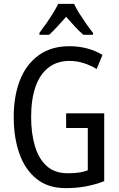

<svg xmlns="http://www.w3.org/2000/svg" viewBox="-20 -963 616 993"><path d="M322 -377H519V-26Q472 -8 423.5 1Q375 10 320 10Q229 10 169.5 -37.5Q110 -85 80.5 -168Q51 -251 51 -358Q51 -467 83.5 -549Q116 -631 180.5 -677.5Q245 -724 339 -724Q387 -724 430.5 -712.5Q474 -701 510 -679L480 -606Q447 -626 411.5 -637Q376 -648 339 -648Q276 -648 231.5 -614Q187 -580 164 -515Q141 -450 141 -357Q141 -274 160.5 -208Q180 -142 221.5 -104.5Q263 -67 330 -67Q352 -67 370 -68.5Q388 -70 404 -73.5Q420 -77 434 -82V-301H322ZM363 -943Q373 -921 390 -894Q407 -867 425.5 -840.5Q444 -814 461 -793V-783H411Q389 -802 367 -826Q345 -850 322 -876Q299 -850 276 -825Q253 -800 234 -783H184V-793Q202 -817 220.5 -843.5Q239 -870 255 -896Q271 -922 281 -943Z"/></svg>

Font: Noto Sans Display Condensed
Style: Regular
Weight: 400
Width: 3
Designer: Monotype Design Team
Foundry: Monotype Imaging Inc.
Version: Version 2.003